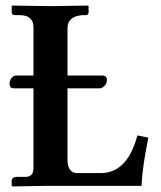

<svg xmlns="http://www.w3.org/2000/svg" viewBox="-20 -667 578 689"><path d="M100.1 -568.8Q100.1 -606.9 62.5 -611.8Q54.2 -612.8 44.9 -612.8H30.8Q22.9 -614.3 22 -621.1V-645L23.9 -647Q24.9 -647 161.1 -645L295.9 -647L297.9 -645V-621.1Q296.4 -614.3 291 -612.8H275.9Q224.1 -608.4 222.2 -568.8V-396H349.1Q363.3 -394.5 363.8 -380.9Q363.8 -363.8 348.6 -353.5Q343.3 -350.6 338.9 -350.1H222.2V-91.8Q223.6 -46.9 255.9 -45.9H341.8Q434.6 -45.9 471.2 -174.3Q472.2 -178.2 473.1 -181.2L512.2 -172.9Q490.7 -66.4 487.8 0H145L25.9 2L22 0V-20Q23.9 -31.2 38.1 -32.2H69.8Q94.2 -32.2 98.6 -51.3Q100.1 -59.6 100.1 -71.8V-350.1H26.9Q14.6 -351.6 14.2 -366.2Q14.2 -383.8 28.8 -393.6Q33.2 -396 37.1 -396H100.1Z"/></svg>

Font: Linux Libertine O
Style: Semibold
Weight: 700
Designer: Philipp H. Poll
Foundry: Philipp H. Poll
Version: Version 5.0.0